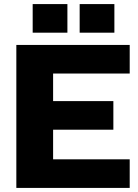

<svg xmlns="http://www.w3.org/2000/svg" viewBox="-20 -920 675 940"><path d="M615 0H60V-700H615V-560H240V-425H535V-285H240V-140H615ZM140 -900H310V-760H140ZM370 -900H540V-760H370Z"/></svg>

Font: Russo One
Style: Regular
Weight: 400
Designer: Jovanny lemonad
Foundry: Jovanny Lemonad
Version: Version 1.001